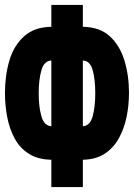

<svg xmlns="http://www.w3.org/2000/svg" viewBox="-20 -744 540 774"><path d="M187 -100Q133 -101 96.5 -124Q60 -147 39 -186Q18 -225 9 -272.5Q0 -320 0 -369Q0 -440 18 -500.5Q36 -561 77.5 -598Q119 -635 187 -636V-724H314V-636Q382 -635 422.5 -598Q463 -561 481.5 -500.5Q500 -440 500 -370Q500 -319 490 -271.5Q480 -224 458.5 -185.5Q437 -147 401.5 -124Q366 -101 314 -100V10H187ZM187 -500Q158 -499 147 -461Q136 -423 136 -368Q136 -313 147 -275Q158 -237 187 -235ZM314 -235Q343 -237 353.5 -275Q364 -313 364 -368Q364 -424 353.5 -461.5Q343 -499 314 -500Z"/></svg>

Font: Noto Sans Mono ExtraCondensed Black
Style: Regular
Weight: 900
Width: 2
Designer: Monotype Design Team
Foundry: Monotype Imaging Inc.
Version: Version 2.014